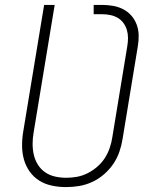

<svg xmlns="http://www.w3.org/2000/svg" viewBox="-20 -755 640 783"><path d="M249 8Q220 8 191.5 2Q163 -4 140 -18.5Q117 -33 101 -55.5Q85 -78 77.5 -105Q70 -132 70 -161.5Q70 -191 75 -220L160 -735H203L117 -214Q113 -191 113 -168Q113 -145 118 -123.5Q123 -102 134.5 -83.5Q146 -65 164 -52.5Q182 -40 204.5 -35Q227 -30 250 -30Q272 -30 294 -34Q316 -38 337 -48.5Q358 -59 376.5 -75Q395 -91 407.5 -110.5Q420 -130 427.5 -152Q435 -174 438 -195L499 -566Q502 -583 502 -600Q502 -617 497.5 -632.5Q493 -648 483.5 -661Q474 -674 460.5 -682Q447 -690 430.5 -693.5Q414 -697 397 -697H362V-735H396Q419 -735 441.5 -731Q464 -727 483 -717Q502 -707 516 -691Q530 -675 537.5 -654.5Q545 -634 545.5 -611.5Q546 -589 542 -566L480 -189Q476 -163 467 -136.5Q458 -110 442 -86.5Q426 -63 404 -44Q382 -25 356 -13Q330 -1 303 3.5Q276 8 249 8Z"/></svg>

Font: Iosevka Aile Extralight
Style: Italic
Weight: 200
Italic angle: -9°
Designer: Belleve Invis
Foundry: Belleve Invis
Version: Version 31.1.0; ttfautohint (v1.8.4)